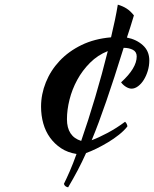

<svg xmlns="http://www.w3.org/2000/svg" viewBox="-20 -768 660 823"><path d="M554 -702Q546 -676 539 -653Q532 -630 524 -607Q565 -599 592.5 -574Q620 -549 620 -509Q620 -486 613.5 -464.5Q607 -443 596.5 -426Q586 -409 572 -398.5Q558 -388 544 -388Q533 -388 520.5 -395.5Q508 -403 499 -415Q566 -476 566 -526Q566 -546 549.5 -554.5Q533 -563 510 -563Q489 -495 470.5 -438.5Q452 -382 435.5 -334Q419 -286 403.5 -244.5Q388 -203 373 -167Q403 -178 441.5 -198.5Q480 -219 516 -246Q520 -243 523 -237Q526 -231 526 -226Q512 -208 490 -190.5Q468 -173 443 -158Q418 -143 393.5 -131Q369 -119 349 -112Q332 -74 313 -38Q294 -2 272 35Q257 32 254 20Q265 -2 279 -34Q293 -66 308 -108Q270 -114 242 -132.5Q214 -151 194.5 -178Q175 -205 165.5 -239Q156 -273 156 -311Q156 -364 176.5 -415Q197 -466 235.5 -507Q274 -548 329.5 -575Q385 -602 456 -608Q475 -687 485 -748Q506 -742 522.5 -731.5Q539 -721 554 -702ZM267 -257Q267 -183 328 -164Q358 -250 388 -351Q418 -452 442 -549Q399 -532 366 -499Q333 -466 311 -425.5Q289 -385 278 -341Q267 -297 267 -257Z"/></svg>

Font: Kaushan Script
Style: Regular
Weight: 400
Designer: Pablo Impallari
Foundry: Pablo Impallari
Version: Version 1.002